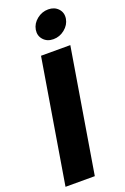

<svg xmlns="http://www.w3.org/2000/svg" viewBox="-179 -1009 690 1062"><g transform="rotate(-20 166.0 -477.5)"><path d="M303.7 -727.5 183.1 0H10.7L131.3 -727.5ZM228 -790Q191.4 -790 169.7 -814Q147.9 -837.9 153.3 -872.6Q159.2 -907.2 189 -931.2Q218.8 -955.1 255.9 -955.1Q292.5 -955.1 314.5 -931.2Q336.4 -907.2 330.6 -872.6Q324.7 -838.4 294.9 -814.2Q265.1 -790 228 -790Z"/></g></svg>

Font: Inter 16pt ExtraBold
Style: Italic
Weight: 800
Italic angle: -9.3988°
Version: Version 4.001;git-66647c0bb